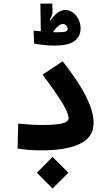

<svg xmlns="http://www.w3.org/2000/svg" viewBox="-20 -849 626 1089"><path d="M218.8 3.9Q188.5 3.9 167 2.9Q145.5 2 125.5 -0.5Q105.5 -2.9 79.6 -6.8L83.5 -147.9Q108.9 -145.5 128.7 -143.8Q148.4 -142.1 170.7 -141.1Q192.9 -140.1 223.6 -140.1Q269.5 -140.1 302 -143.8Q334.5 -147.5 351.6 -156Q368.7 -164.6 368.7 -178.2Q368.7 -207 334.7 -262.9Q300.8 -318.8 221.7 -425.8L335.4 -501.5Q392.1 -429.2 431.2 -366.7Q470.2 -304.2 490.5 -251.2Q510.7 -198.2 510.7 -152.8Q510.7 -92.8 471.2 -58.6Q431.6 -24.4 365.5 -10.3Q299.3 3.9 218.8 3.9ZM278.3 220.2 189 130.9 278.3 41 367.7 130.9ZM292 -590.3Q258.3 -590.3 227.3 -594Q196.3 -597.7 173.3 -602.1L170.9 -675.3Q184.1 -674.3 208.3 -671.9Q232.4 -669.4 257.1 -667.7Q281.7 -666 296.4 -666Q337.4 -666 350.6 -669.7Q363.8 -673.3 363.8 -686Q363.8 -695.3 356.2 -704.1Q348.6 -712.9 335.9 -712.9Q322.3 -712.9 304.9 -697Q287.6 -681.2 261.7 -634.8L213.9 -643.6Q244.1 -706.5 278.6 -749.5Q313 -792.5 350.6 -792.5Q373 -792.5 392.6 -778.3Q412.1 -764.2 424.6 -740.5Q437 -716.8 437 -688.5Q437 -640.1 400.9 -615.2Q364.7 -590.3 292 -590.3ZM211.9 -646 209 -828.6H276.4L277.8 -787.6Q278.3 -772.9 274.2 -761.7Q270 -750.5 261.7 -736.8L275.4 -727.5L276.9 -670.9Z"/></svg>

Font: Cascadia Mono
Style: Regular
Weight: 400
Monospace: yes
Designer: Aaron Bell
Foundry: Saja Typeworks
Version: Version 2404.023